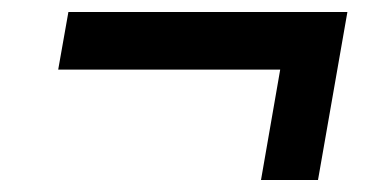

<svg xmlns="http://www.w3.org/2000/svg" viewBox="-20 -418 640 320"><path d="M415 -118 447 -302H77L94 -398H559L510 -118Z"/></svg>

Font: DM Mono Medium
Style: Italic
Weight: 500
Italic angle: -10°
Designer: Colophon Foundry
Foundry: Colophon Foundry
Version: Version 1.000; ttfautohint (v1.8.2.53-6de2)